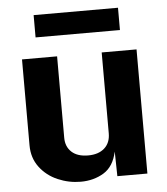

<svg xmlns="http://www.w3.org/2000/svg" viewBox="-52 -759 710 815"><g transform="rotate(-5 303.0 -351.0)"><path d="M56 -163V-529H205.5V-182Q205.5 -144 230.2 -121.2Q255 -98.5 300.5 -98.5Q344.5 -98.5 370 -121.2Q395.5 -144 395.5 -184.5V-529H544V0H416L414 -105Q400.5 -42 357.8 -16Q315 10 259.5 10Q209 10 162 -10.2Q115 -30.5 85.5 -69.8Q56 -109 56 -163ZM481 -617H121.5V-712H481Z"/></g></svg>

Font: 1883 Sans
Style: Bold
Weight: 700
Designer: 1883 Sans project is a fork of Public Sans.
Version: Version 1.009